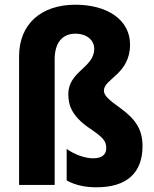

<svg xmlns="http://www.w3.org/2000/svg" viewBox="-20 -785 653 815"><path d="M532 -596C532 -702 434 -765 300 -765C156 -765 61 -684 61 -546V0H212V-533C212 -604 245 -642 300 -642C350 -642 380 -613 380 -578C380 -497 270 -483 270 -385C270 -337 286 -292 358 -242C419 -201 431 -186 431 -156C431 -128 412 -113 375 -113C340 -113 294 -130 263 -153V-19C303 3 346 10 390 10C518 10 585 -51 585 -165C585 -240 551 -282 491 -326C442 -361 421 -380 421 -400C421 -451 532 -470 532 -596Z"/></svg>

Font: Noto Sans Sinhala UI Condensed ExtraBold
Style: Regular
Weight: 800
Width: 3
Designer: Jelle Bosma - Monotype Design Team
Foundry: Monotype Imaging Inc.
Version: Version 2.006